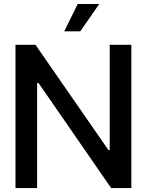

<svg xmlns="http://www.w3.org/2000/svg" viewBox="-20 -955 746 975"><path d="M647 -727.5V0H544.4L175.8 -533.2H168.5V0H58.6V-727.5H160.2L530.3 -193.4H537.1V-727.5ZM306.2 -795.9 374.5 -934.6H483.9L387.7 -795.9Z"/></svg>

Font: Inter Tight Medium
Style: Regular
Weight: 500
Designer: Rasmus Andersson
Foundry: rsms
Version: Version 3.004; ttfautohint (v1.8.4.7-5d5b)